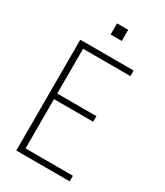

<svg xmlns="http://www.w3.org/2000/svg" viewBox="-224 -1013 949 1103"><g transform="rotate(30 250.0 -461.0)"><path d="M77 0V-735H431V-698H117V-401H377V-364H117V-37H431V0ZM213 -848V-922H287V-848Z"/></g></svg>

Font: Iosevka SS04 Extralight
Style: Regular
Weight: 200
Monospace: yes
Designer: Belleve Invis
Foundry: Belleve Invis
Version: Version 19.0.0; ttfautohint (v1.8.4)